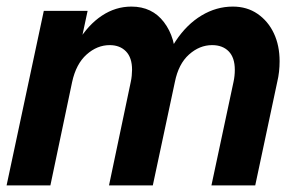

<svg xmlns="http://www.w3.org/2000/svg" viewBox="-36 -563 925 583"><path d="M-16 0 97 -530H230L198 -380L155 -314Q170 -386 201 -437Q232 -488 273.5 -515.5Q315 -543 363 -543Q426 -543 462 -495.5Q498 -448 497 -376L449 -315Q464 -388 497.5 -438.5Q531 -489 576 -516Q621 -543 671 -543Q714 -543 746 -521Q778 -499 795.5 -462Q813 -425 813 -377Q813 -344 806 -315L739 0H606L673 -314Q675 -323 676 -332.5Q677 -342 677 -351Q677 -388 658.5 -407Q640 -426 608 -426Q570 -426 538 -397.5Q506 -369 495 -314L428 0H295L361 -314Q363 -323 364 -333Q365 -343 365 -351Q365 -388 346.5 -407Q328 -426 297 -426Q259 -426 227 -397.5Q195 -369 183 -314L117 0Z"/></svg>

Font: Radio Canada Big SemiBold
Style: Italic
Weight: 600
Italic angle: -12°
Designer: Étienne Aubert Bonn
Foundry: Coppers and Brasses
Version: Version 1.001